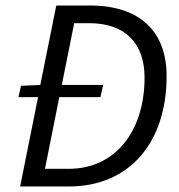

<svg xmlns="http://www.w3.org/2000/svg" viewBox="-20 -676 650 696"><path d="M306 -656H184L126 -368L56 -365L47 -324H118L53 0H229C451 0 584 -161 584 -400C584 -561 488 -656 306 -656ZM229 -64H143L195 -324H344L354 -368H204L249 -592H303C434 -592 504 -519 504 -395C504 -200 398 -64 229 -64Z"/></svg>

Font: Cambridge Sans Italic
Style: Regular
Weight: 400
Italic angle: -11°
Version: Version 2.000;PS 002.000;hotconv 1.0.88;makeotf.lib2.5.64775